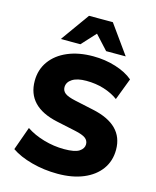

<svg xmlns="http://www.w3.org/2000/svg" viewBox="-137 -1034 924 1137"><g transform="rotate(15 325.5 -465.0)"><path d="M326 11Q243 11 167 -9.5Q91 -30 42 -64L93 -207Q139 -176 201 -158Q263 -140 326 -140Q392 -140 418.5 -157.5Q445 -175 445 -201Q445 -224 426.5 -238Q408 -252 361 -262L244 -287Q54 -328 54 -486Q54 -555 91.5 -607Q129 -659 196 -687.5Q263 -716 352 -716Q425 -716 490.5 -695.5Q556 -675 597 -640L546 -506Q508 -534 458 -549.5Q408 -565 350 -565Q294 -565 264 -545.5Q234 -526 234 -495Q234 -473 252 -459Q270 -445 316 -435L432 -410Q625 -369 625 -216Q625 -147 588 -96Q551 -45 484 -17Q417 11 326 11ZM139 -765 265 -941H411L537 -765H417L338 -851L259 -765Z"/></g></svg>

Font: Nunito Sans Black
Style: Regular
Weight: 900
Designer: Vernon Adams
Foundry: Vernon Adams
Version: Version 3.006; ttfautohint (v1.8.3)